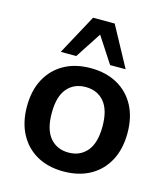

<svg xmlns="http://www.w3.org/2000/svg" viewBox="-114 -845 819 943"><g transform="rotate(15 296.0 -373.5)"><path d="M296 10Q218 10 161 -22Q104 -54 72.5 -113Q41 -172 41 -253Q41 -334 72.5 -392.5Q104 -451 161 -483Q218 -515 296 -515Q374 -515 431.5 -483Q489 -451 520.5 -392.5Q552 -334 552 -253Q552 -172 520.5 -113Q489 -54 431.5 -22Q374 10 296 10ZM296 -86Q355 -86 390 -127.5Q425 -169 425 -253Q425 -337 390 -378Q355 -419 296 -419Q237 -419 202 -378Q167 -337 167 -253Q167 -169 202 -127.5Q237 -86 296 -86ZM132 -554 242 -757H352L462 -554H383L297 -686L211 -554Z"/></g></svg>

Font: Mulish ExtraLight
Style: Bold
Weight: 700
Version: Version 3.603